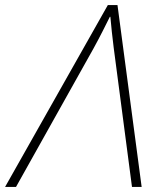

<svg xmlns="http://www.w3.org/2000/svg" viewBox="-71 -735 626 755"><path d="M-51 0H-8L297 -545C324 -594 344 -635 361 -669H363C366 -635 371 -586 376 -548L448 0H486L391 -715H353Z"/></svg>

Font: Noto Sans ExtraLight
Style: Italic
Weight: 200
Italic angle: -12°
Designer: Monotype Design Team
Foundry: Monotype Imaging Inc.
Version: Version 2.013